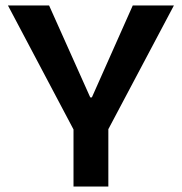

<svg xmlns="http://www.w3.org/2000/svg" viewBox="-20 -680 662 700"><path d="M248 0V-208L9 -660H159L309 -325H315L464 -660H614L375 -209V0Z"/></svg>

Font: Bricolage Grotesque 12pt SemiBold
Style: Regular
Weight: 600
Designer: Mathieu Triay
Foundry: Atelier Triay
Version: Version 1.001; ttfautohint (v1.8.4.7-5d5b);gftools[0.9.33.de